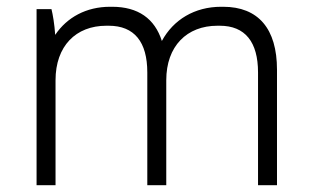

<svg xmlns="http://www.w3.org/2000/svg" viewBox="-20 -547 916 567"><path d="M88 0H144V-310C144 -411 204 -471 294 -471H301C377 -471 415 -423 415 -333V0H471V-310C471 -411 532 -471 622 -471H629C704 -471 742 -423 742 -333V0H798V-341C798 -462 743 -527 639 -527H633C555 -527 492 -489 458 -426C437 -492 388 -527 311 -527H305C235 -527 178 -496 143 -444C141 -475 136 -504 132 -520H88Z"/></svg>

Font: Fixel Text Light
Style: Regular
Weight: 300
Width: 4
Designer: AlfaBravo + MacPaw
Foundry: Kyrylo Tkachov, Marchela Mozhyna, Serhii Makarenko, Maria Weinstein, Zakhar Kryvoshyya
Version: Version 1.211